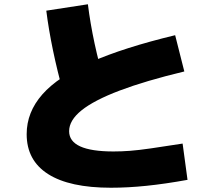

<svg xmlns="http://www.w3.org/2000/svg" viewBox="-20 -810 1040 900"><path d="M500 70Q306 70 205.5 6Q105 -58 105 -181Q105 -284 178.5 -367.5Q252 -451 406 -519Q560 -587 801 -645L844 -475Q661 -431 541 -385.5Q421 -340 362.5 -293Q304 -246 304 -195Q304 -100 512 -100Q549 -100 589 -103Q629 -106 687.5 -114.5Q746 -123 836 -137L859 33Q754 52 666.5 61Q579 70 500 70ZM277 -375Q249 -475 228.5 -573.5Q208 -672 197 -760L392 -790Q403 -701 423.5 -605.5Q444 -510 472 -420Z"/></svg>

Font: M PLUS 1 Thin Black
Style: Regular
Weight: 900
Version: Version 1.001